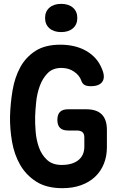

<svg xmlns="http://www.w3.org/2000/svg" viewBox="-20 -974 640 1004"><path d="M421 -254.6Q421 -274.6 411 -283.1Q401 -291.6 381 -291.6H335.5Q307.6 -291.6 293.8 -305.4Q280 -319.2 280 -347.1Q280 -375 293.8 -388.8Q307.6 -402.6 335.5 -402.6H431Q485.3 -402.6 512.2 -375.8Q539 -348.9 539 -294.6V-204.2Q539 -156.9 523.1 -117.4Q507.2 -77.9 477.2 -49.6Q447.2 -21.3 404.2 -5.7Q361.2 10 306.3 10Q223.4 10 169.8 -24.1Q116.3 -58.2 85.4 -112Q54.6 -165.8 43 -232.6Q31.4 -299.5 32.4 -365Q34.4 -434.6 45.8 -502.2Q57.3 -569.7 86.1 -622.5Q114.9 -675.2 165.5 -707.8Q216.1 -740.3 295.4 -740.3Q332.9 -740.3 366.8 -732.6Q400.7 -724.8 429.2 -708.8Q457.7 -692.8 479.6 -668.7Q501.4 -644.5 514.1 -611.4Q531.2 -570.1 515.2 -546.7Q499.1 -523.3 455 -523.3Q433.1 -523.3 421.7 -530.1Q410.3 -536.9 405 -552.6Q396.1 -579.2 367.9 -599Q339.7 -618.8 300.9 -618.8Q255.7 -618.8 229 -591.2Q202.2 -563.7 188 -524.4Q173.7 -485.1 169.2 -441.2Q164.7 -397.3 163.7 -365Q162.7 -329.6 166.4 -285.6Q170 -241.5 183.7 -203.1Q197.4 -164.6 225.8 -138.1Q254.2 -111.5 302.4 -111.5Q358.7 -111.5 389.8 -136.6Q421 -161.6 421 -207ZM300 -806.2Q261.4 -806.2 238.5 -826.1Q215.7 -846.1 215.7 -880Q215.7 -913.9 238.5 -933.9Q261.4 -953.8 300 -953.8Q338.6 -953.8 361.5 -933.9Q384.3 -913.9 384.3 -880Q384.3 -846.1 361.5 -826.1Q338.6 -806.2 300 -806.2Z"/></svg>

Font: Maple Mono
Style: Regular
Weight: 400
Monospace: yes
Designer: subframe7536
Version: Version 7.300